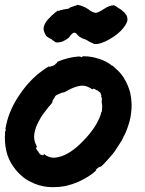

<svg xmlns="http://www.w3.org/2000/svg" viewBox="-34 -721 601 795"><path d="M290 -487H299Q299 -486 300 -485Q306 -483 307 -487Q308 -488 313 -488Q346 -488 377 -477Q390 -473 404 -466Q426 -454 425 -452Q425 -452 426 -451Q427 -450 428 -450Q428 -451 429 -450.5Q430 -450 431.5 -449Q433 -448 435 -446.5Q437 -445 439 -443Q441 -441 443 -439Q463 -422 476 -403Q479 -399 480 -396Q487 -386 495 -367Q500 -355 505 -338Q510 -316 511 -288Q511 -271 509 -255Q507 -232 498 -204Q487 -170 477 -154Q476 -152 474 -147Q470 -138 464 -130Q462 -127 457.5 -119.5Q453 -112 448.5 -106Q444 -100 443 -97Q436 -87 422 -71Q419 -68 414.5 -62.5Q410 -57 398 -44.5Q386 -32 383.5 -31Q381 -30 379 -30Q373 -28 367 -22Q362 -17 362 -16Q362 -15 363 -16H365L363 -14Q361 -12 357 -9Q335 11 290 32Q264 43 242 48Q238 49 233 50Q211 54 184 54Q144 54 108 39Q95 33 87 29Q72 21 62 13Q60 11 57 8Q40 -5 22 -30Q1 -59 -8 -96Q-16 -134 -13 -171Q-13 -178 -11.5 -179Q-10 -180 -10 -182.5Q-10 -185 -11 -185.5Q-12 -186 -11 -190.5Q-10 -195 -9 -201Q5 -270 52 -336Q92 -393 141 -428Q146 -432 148.5 -433.5Q151 -435 160 -441Q169 -447 170 -446Q171 -443 177 -446Q179 -448 179 -447Q180 -446 188 -450Q196 -454 196 -456Q195 -456 197.5 -457.5Q200 -459 201 -460L203 -462L202 -463Q201 -463 203 -465Q248 -484 290 -487ZM320 -365Q309 -367 299 -366Q270 -361 240 -343Q232 -338 227 -338Q223 -338 218.5 -335.5Q214 -333 212.5 -333Q211 -333 208.5 -331.5Q206 -330 202 -328Q197 -326 195 -323Q194 -321 192 -317.5Q190 -314 189 -312.5Q188 -311 186 -308Q183 -304 183 -299Q183 -296 175 -287Q170 -282 157 -265Q141 -246 131 -227Q117 -203 112 -184Q109 -174 108 -165Q105 -141 115 -122Q117 -116 118.5 -114Q120 -112 120 -111.5Q120 -111 118.5 -111.5Q117 -112 116 -111Q115 -108 116 -105Q118 -101 128 -90V-89Q124 -93 118 -100L124 -92Q131 -83 135 -80Q138 -79 138 -80H140Q143 -77 146 -78Q147 -79 147 -81.5Q147 -84 147.5 -84Q148 -84 150 -82Q159 -74 174 -70Q180 -68 189 -68Q198 -68 210 -71Q257 -82 310 -137Q365 -193 383 -247Q385 -255 385.5 -256.5Q386 -258 387 -258Q388 -258 388 -264Q388 -269 389 -275Q390 -284 387 -298Q387 -303 387.5 -306Q388 -309 388 -311Q388 -316 385 -321Q385 -322 385 -323Q387 -324 384 -330Q382 -332 383 -333Q383 -337 378 -340Q376 -341 374 -343Q371 -346 368 -347Q366 -347 362 -350Q356 -354 353 -354Q351 -353 350 -352Q349 -351 348 -351Q343 -355 333 -360Q329 -362 320 -365ZM284 -700Q284 -701 285.5 -701Q287 -701 291 -700Q299 -699 308 -695Q321 -690 328 -685Q332 -683 338 -678Q355 -667 364 -668Q376 -670 398 -685Q420 -699 436 -699Q442 -699 442 -697Q443 -696 448 -694Q451 -692 451 -691.5Q451 -691 454 -689.5Q457 -688 459.5 -686Q462 -684 464 -683Q471 -680 474 -675Q476 -673 478 -672Q481 -670 486 -662Q488 -659 488.5 -659.5Q489 -660 489.5 -658.5Q490 -657 491 -654.5Q492 -652 493 -649Q495 -639 492 -631Q486 -614 466 -593Q450 -578 438 -570Q398 -543 369 -539Q353 -538 353 -540Q353 -542 348 -543Q345 -544 344.5 -544.5Q344 -545 341 -546Q334 -549 327 -554Q322 -557 316 -559Q300 -563 286 -577L284 -580L282 -582Q274 -589 267 -583Q266 -583 263.5 -580.5Q261 -578 261 -577.5Q261 -577 260 -576Q257 -574 255 -571Q254 -570 255 -569L254 -568Q252 -567 251 -565Q243 -558 227 -550Q220 -547 212 -546Q203 -544 197 -546Q193 -547 193.5 -547.5Q194 -548 191.5 -549.5Q189 -551 187.5 -552Q186 -553 186 -553Q186 -553 183.5 -555Q181 -557 180 -558Q179 -559 173.5 -561.5Q168 -564 165 -566.5Q162 -569 161 -569Q159 -569 154.5 -577Q150 -585 148 -592Q145 -601 148 -612Q152 -626 164 -640Q181 -658 192 -667Q194 -669 198 -672Q202 -675 205 -676.5Q208 -678 208 -678Q208 -677 207.5 -676.5Q207 -676 209 -676Q211 -676 216 -679Q219 -680 219 -680Q220 -678 225 -681Q228 -682 228 -681.5Q228 -681 230 -682Q232 -683 232.5 -682.5Q233 -682 234.5 -682.5Q236 -683 241 -684Q249 -684 251 -686Q252 -687 252.5 -687Q253 -687 253.5 -688Q254 -689 255 -689Q256 -689 256 -689.5Q256 -690 258 -690.5Q260 -691 260.5 -691.5Q261 -692 262 -692Q266 -692 266 -694Q272 -694 273 -696Q274 -697 277 -697Q283 -698 284 -700ZM169 -644Q168 -644 168 -643H169Q169 -643 169 -644Z"/></svg>

Font: TT2020 Style B
Style: Italic
Weight: 400
Italic angle: -15°
Version: Version 0.2.000